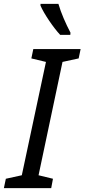

<svg xmlns="http://www.w3.org/2000/svg" viewBox="-51 -966 434 986"><path d="M258 -787H310L311 -798C286 -846 263 -898 249 -946H157V-937C175 -895 224 -823 258 -787ZM-31 0H212L221 -48L147 -66L270 -648L353 -666L363 -714H120L110 -666L185 -648L61 -66L-21 -48Z"/></svg>

Font: Noto Sans SemiCondensed
Style: Italic
Weight: 400
Width: 4
Italic angle: -12°
Designer: Monotype Design Team
Foundry: Monotype Imaging Inc.
Version: Version 2.013